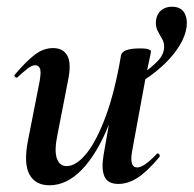

<svg xmlns="http://www.w3.org/2000/svg" viewBox="-20 -538 576 571"><path d="M378 -284 371 -298Q386 -307 408 -322Q430 -337 448.5 -356Q467 -375 468 -396Q469 -411 462 -422.5Q455 -434 448.5 -447Q442 -460 444 -478Q447 -498 460 -508Q473 -518 491 -518Q517 -518 527.5 -501Q538 -484 535 -458Q531 -430 514 -402.5Q497 -375 473 -351.5Q449 -328 424 -310.5Q399 -293 378 -284ZM127 13Q85 13 67.5 -19.5Q50 -52 63 -119L98 -297Q103 -326 98.5 -335Q94 -344 85 -344Q75 -344 62 -334Q49 -324 33 -309Q29 -305 25 -309Q21 -313 25 -317Q57 -355 83 -375Q109 -395 138 -395Q168 -395 180.5 -372Q193 -349 182 -297L151 -138Q141 -90 149 -67Q157 -44 178 -44Q207 -44 237.5 -82Q268 -120 295 -193.5Q322 -267 340 -374L358 -373Q339 -255 304 -168Q269 -81 224 -34Q179 13 127 13ZM332 9Q300 9 290.5 -13.5Q281 -36 288 -77L340 -374Q345 -394 396 -394Q416 -394 422.5 -391Q429 -388 429 -386Q429 -382 424 -360Q419 -338 414 -312L373 -89Q364 -40 388 -40Q398 -40 412.5 -50Q427 -60 446 -80Q449 -84 453 -79.5Q457 -75 454 -71Q418 -28 389.5 -9.5Q361 9 332 9Z"/></svg>

Font: Cormorant
Style: Bold Italic
Weight: 700
Italic angle: -10°
Designer: Christian Thalmann (Catharsis Fonts)
Foundry: Catharsis Fonts
Version: Version 4.000